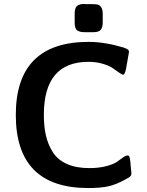

<svg xmlns="http://www.w3.org/2000/svg" viewBox="-20 -929 743 972"><path d="M358 -815V-859Q358 -888 369.5 -898.5Q381 -909 407 -909L416 -908Q426 -908 449 -908Q466 -908 475.5 -905.5Q485 -903 492.5 -892Q500 -881 500 -859V-816Q500 -790 490 -778Q480 -766 453 -766H409Q384 -766 371 -775Q358 -784 358 -815ZM429 -717Q510 -717 607 -688Q624 -682 630 -676Q633 -670 633 -666Q633 -662 618 -580Q612 -551 603 -551Q598 -551 583.5 -561Q569 -571 551.5 -583.5Q534 -596 500.5 -606Q467 -616 428 -616Q202 -616 202 -348Q202 -289 212.5 -243Q223 -197 247.5 -158.5Q272 -120 318.5 -99Q365 -78 432 -78Q481 -78 518.5 -88Q556 -98 572.5 -110Q589 -122 603 -132Q617 -142 626 -142Q628 -142 629.5 -141.5Q631 -141 632.5 -139.5Q634 -138 634.5 -136.5Q635 -135 636 -132Q637 -129 637.5 -126.5Q638 -124 638.5 -120Q639 -116 639.5 -113Q640 -110 640.5 -104.5Q641 -99 641 -96Q642 -84 643 -74.5Q644 -65 644.5 -61.5Q645 -58 645 -55.5Q645 -53 645 -51Q645 -46 644 -43Q643 -40 639.5 -36.5Q636 -33 635 -32Q634 -31 628 -28L621 -24Q572 4 531.5 13.5Q491 23 427 23Q60 23 60 -347Q60 -717 429 -717Z"/></svg>

Font: CMU Sans Serif
Style: Bold
Weight: 700
Version: Version 0.7.0